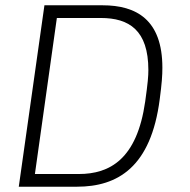

<svg xmlns="http://www.w3.org/2000/svg" viewBox="-20 -706 717 726"><path d="M51 0H271C425 0 551 -74 584 -331C592 -391 594 -421 594 -450C594 -632 495 -686 368 -686H148ZM278 -48H112L195 -638H361C468 -638 541 -592 541 -441C541 -418 539 -393 529 -322C498 -104 395 -48 278 -48Z"/></svg>

Font: Chivo Light
Style: Italic
Weight: 300
Italic angle: -8°
Designer: Hector Gatti
Foundry: Omnibus-Type
Version: Version 1.003;PS 001.003;hotconv 1.0.70;makeotf.lib2.5.58329